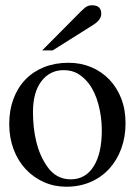

<svg xmlns="http://www.w3.org/2000/svg" viewBox="-20 -698 514 728"><path d="M287 -655Q301 -669 309.5 -673.5Q318 -678 329 -678Q364 -678 364 -646Q364 -623 334 -604L180 -507H140ZM456 -231Q456 -179 440 -135Q424 -91 394.5 -58.5Q365 -26 323.5 -8Q282 10 231 10Q186 10 146.5 -7.5Q107 -25 77.5 -56.5Q48 -88 31.5 -132Q15 -176 15 -228Q15 -280 31 -323Q47 -366 76.5 -396.5Q106 -427 147.5 -443.5Q189 -460 240 -460Q286 -460 325.5 -443.5Q365 -427 394 -397Q423 -367 439.5 -325Q456 -283 456 -231ZM366 -204Q366 -255 353 -303Q340 -351 316 -382Q298 -405 275.5 -418.5Q253 -432 221 -432Q169 -432 137 -390Q105 -348 105 -273Q105 -213 117.5 -161Q130 -109 158 -68Q192 -18 248 -18Q304 -18 335 -67Q366 -116 366 -204Z"/></svg>

Font: STIXGeneralUnicodeRegular
Style: Regular
Weight: 400
Designer: MicroPress Inc., with final additions and corrections provided by Coen Hoffman, Elsevier (retired)
Version: Version 1.1.0